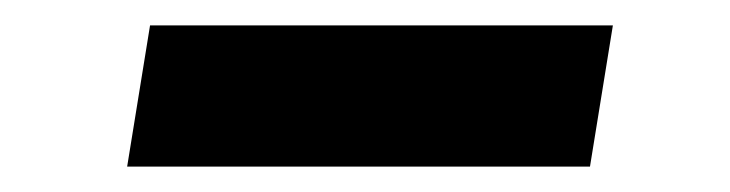

<svg xmlns="http://www.w3.org/2000/svg" viewBox="-20 -345 574 151"><path d="M80 -214 98 -325H462L444 -214Z"/></svg>

Font: Nunito Sans 10pt Expanded
Style: Bold Italic
Weight: 700
Width: 7
Italic angle: -9°
Designer: Vernon Adams
Foundry: Vernon Adams
Version: Version 3.101;gftools[0.9.27]